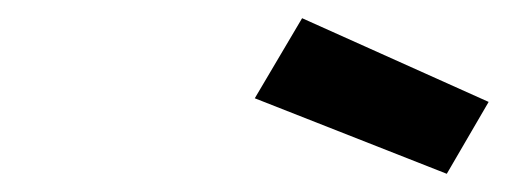

<svg xmlns="http://www.w3.org/2000/svg" viewBox="-20 -779 558 211"><path d="M312 -759 517 -667 471 -588 260 -671Z"/></svg>

Font: Titillium Web
Style: SemiBold Italic
Weight: 600
Italic angle: -13°
Version: Version 1.001;PS 57.000;hotconv 1.0.70;makeotf.lib2.5.55311